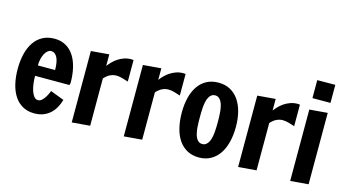

<svg xmlns="http://www.w3.org/2000/svg" viewBox="-86 -1107 2607 1446"><g transform="rotate(15 1218.0 -384.0)"><path d="M174.3 -261.7Q174.3 -235.4 177.7 -205.1Q181.2 -174.8 189.2 -149.4Q197.3 -124 210.4 -107.2Q223.6 -90.3 242.7 -90.3Q259.3 -90.3 272.9 -103.5Q286.6 -116.7 296.9 -133.3Q307.1 -149.9 313.2 -164.6Q319.3 -179.2 320.8 -182.1L427.2 -141.6Q417.5 -107.4 401.4 -79.1Q385.3 -50.8 362.3 -30.3Q339.4 -9.8 309.1 1.7Q278.8 13.2 240.2 13.2Q189 13.2 150.1 -8.3Q111.3 -29.8 85.7 -68.4Q60.1 -106.9 47.1 -160.6Q34.2 -214.4 34.2 -278.3Q34.2 -342.8 47.4 -396.5Q60.5 -450.2 86.9 -488.8Q113.3 -527.3 152.8 -548.6Q192.4 -569.8 245.1 -569.8Q295.4 -569.8 333 -548.6Q370.6 -527.3 396 -488.8Q421.4 -450.2 434.1 -396.5Q446.8 -342.8 446.8 -278.3L444.8 -271.5Q443.8 -268.6 443.4 -265.9Q442.9 -263.2 442.9 -261.7ZM308.6 -342.8Q308.6 -370.6 304.9 -394.5Q301.3 -418.5 293.5 -435.8Q285.6 -453.1 273.2 -463.1Q260.7 -473.1 242.7 -473.1Q230 -473.1 217.5 -463.1Q205.1 -453.1 195.6 -435.8Q186 -418.5 180.2 -394.5Q174.3 -370.6 174.3 -342.8Z M531.7 -550.8 672.4 -562.5V-472.2Q684.6 -488.3 701.2 -505.6Q717.8 -522.9 739 -537.1Q760.3 -551.3 786.1 -560.5Q812 -569.8 842.8 -569.8Q845.2 -569.8 848.1 -569.6Q851.1 -569.3 853.5 -568.8Q856.4 -568.4 859.9 -567.9V-400.4Q836.9 -407.2 813.5 -414.6Q790 -421.9 766.1 -421.9Q742.7 -421.9 719.7 -411.6Q696.8 -401.4 672.4 -375V-5.9L531.7 5.9Z M937.5 -550.8 1078.1 -562.5V-472.2Q1090.3 -488.3 1106.9 -505.6Q1123.5 -522.9 1144.8 -537.1Q1166 -551.3 1191.9 -560.5Q1217.8 -569.8 1248.5 -569.8Q1251 -569.8 1253.9 -569.6Q1256.8 -569.3 1259.3 -568.8Q1262.2 -568.4 1265.6 -567.9V-400.4Q1242.7 -407.2 1219.2 -414.6Q1195.8 -421.9 1171.9 -421.9Q1148.4 -421.9 1125.5 -411.6Q1102.5 -401.4 1078.1 -375V-5.9L937.5 5.9Z M1523.9 13.2Q1471.2 13.2 1431.6 -8.5Q1392.1 -30.3 1365.7 -69.1Q1339.4 -107.9 1326.2 -162.1Q1313 -216.3 1313 -281.7Q1313 -344.7 1326.2 -397.7Q1339.4 -450.7 1365.7 -489Q1392.1 -527.3 1431.6 -548.6Q1471.2 -569.8 1523.9 -569.8Q1575.2 -569.8 1614.7 -548.6Q1654.3 -527.3 1680.9 -489Q1707.5 -450.7 1721.2 -397.7Q1734.9 -344.7 1734.9 -281.7Q1734.9 -216.3 1721.2 -162.1Q1707.5 -107.9 1680.9 -69.1Q1654.3 -30.3 1614.7 -8.5Q1575.2 13.2 1523.9 13.2ZM1522.9 -91.3Q1540 -91.3 1552.2 -100.6Q1564.5 -109.9 1572.3 -125.2Q1580.1 -140.6 1584.5 -160.4Q1588.9 -180.2 1590.8 -201.4Q1592.8 -222.7 1593.3 -243.4Q1593.8 -264.2 1593.8 -281.7Q1593.8 -298.8 1593.3 -319.3Q1592.8 -339.8 1590.8 -360.8Q1588.9 -381.8 1584.5 -401.6Q1580.1 -421.4 1572.3 -436.8Q1564.5 -452.1 1552.5 -461.4Q1540.5 -470.7 1523.4 -470.7Q1505.9 -470.7 1493.9 -461.4Q1481.9 -452.1 1474.1 -436.8Q1466.3 -421.4 1462.2 -401.6Q1458 -381.8 1456.1 -360.8Q1454.1 -339.8 1453.9 -319.3Q1453.6 -298.8 1453.6 -281.7Q1453.6 -264.2 1453.9 -243.4Q1454.1 -222.7 1456.1 -201.4Q1458 -180.2 1462.2 -160.4Q1466.3 -140.6 1473.9 -125.2Q1481.4 -109.9 1493.4 -100.6Q1505.4 -91.3 1522.9 -91.3Z M1829.1 -550.8 1969.7 -562.5V-472.2Q1981.9 -488.3 1998.5 -505.6Q2015.1 -522.9 2036.4 -537.1Q2057.6 -551.3 2083.5 -560.5Q2109.4 -569.8 2140.1 -569.8Q2142.6 -569.8 2145.5 -569.6Q2148.4 -569.3 2150.9 -568.8Q2153.8 -568.4 2157.2 -567.9V-400.4Q2134.3 -407.2 2110.8 -414.6Q2087.4 -421.9 2063.5 -421.9Q2040 -421.9 2017.1 -411.6Q1994.1 -401.4 1969.7 -375V-5.9L1829.1 5.9Z M2234.9 -550.8 2375.5 -562.5V-5.9L2234.9 5.9ZM2376 -781.2V-640.6L2235.4 -640.1V-780.3Z"/></g></svg>

Font: Francois One
Style: Regular
Weight: 400
Designer: Vernon Adams
Foundry: vernon adams
Version: Version 1.000